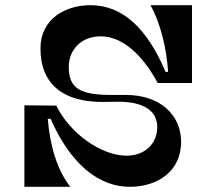

<svg xmlns="http://www.w3.org/2000/svg" viewBox="-20 -720 836 740"><path d="M74 -314V0H251C200 -65 173 -157 164 -262H175C252 -87 361 0 480 0C585 0 678 -58 678 -173C678 -279 595 -354 466 -354H413C293 -354 245 -376 245 -462C245 -529 294 -580 368 -580C453 -580 530 -507 588 -400H720V-700H560C600 -628 622 -531 628 -443H618C546 -614 450 -700 329 -700C229 -700 136 -645 136 -534C136 -391 228 -327 376 -327C396 -327 416 -328 435 -328C534 -328 586 -293 586 -230C586 -167 539 -120 468 -120C370 -120 249 -206 197 -313Z"/></svg>

Font: Space Cowgirl Medium
Style: Regular
Weight: 600
Designer: Valery Marier
Foundry: Valery Marier
Version: Version 1.000;hotconv 1.0.109;makeotfexe 2.5.65596